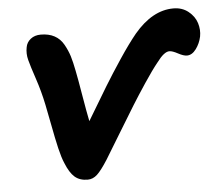

<svg xmlns="http://www.w3.org/2000/svg" viewBox="-45 -594 749 658"><g transform="rotate(-5 329.5 -265.5)"><path d="M231 14.2Q203.6 14.2 186.5 -0.7Q169.4 -15.6 155.8 -49.8Q147.5 -68.8 139.6 -102.1Q131.8 -135.3 122.6 -184.3Q113.3 -233.4 108.9 -253.9Q99.1 -301.3 84.2 -345.5Q69.3 -389.6 63.5 -412.1Q57.6 -434.6 62 -456.1Q64.9 -473.1 78.9 -484.1Q92.8 -495.1 113.8 -495.1Q141.1 -495.1 160.6 -484.6Q180.2 -474.1 191.9 -453.4Q203.6 -432.6 210 -412.1Q216.3 -391.6 222.2 -360.8Q227.5 -335.4 237.5 -275.4Q247.6 -215.3 253.9 -185.1Q298.3 -259.8 322.8 -299.8Q347.2 -339.8 379.9 -388.9Q412.6 -438 439 -470.2Q502 -544.9 574.2 -544.9Q604.5 -544.9 625.7 -527.8Q647 -510.7 654.3 -487.3Q661.6 -463.9 657.2 -440.9Q652.3 -417.5 638.4 -398.7Q624.5 -379.9 606.9 -379.9Q595.2 -379.9 576.7 -389.9Q558.1 -399.9 547.9 -399.9Q529.8 -399.9 504.9 -366.2Q483.9 -340.3 456.1 -298.3Q428.2 -256.3 409.2 -225.6Q390.1 -194.8 352.5 -132.8Q314.9 -70.8 300.8 -47.9Q278.3 -12.7 263.7 0.7Q249 14.2 231 14.2Z"/></g></svg>

Font: Shantell Sans Irregular
Style: Italic
Weight: 600
Italic angle: -11.31°
Designer: Stephen Nixon, Anya Danilova, Shantell Martin
Foundry: Arrow Type
Version: Version 1.006;[9816181b4]